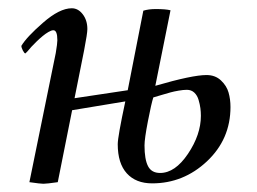

<svg xmlns="http://www.w3.org/2000/svg" viewBox="-20 -445 627 469"><path d="M436.5 -225.6Q427.7 -225.6 416.5 -223.6Q405.3 -221.7 397.2 -219.5Q389.2 -217.3 375 -213.1Q360.8 -209 354.5 -207Q349.6 -191.9 341.3 -148.9Q333 -106 333 -89.8Q333 -55.7 341.6 -39.1Q350.1 -22.5 371.1 -22.5Q407.7 -22.5 439.2 -69.3Q470.7 -116.2 470.7 -162.1Q470.7 -171.4 469.5 -180.7Q468.3 -189.9 465.1 -200.9Q461.9 -211.9 454.6 -218.8Q447.3 -225.6 436.5 -225.6ZM396.5 -419.9 359.4 -235.4Q449.7 -261.7 484.4 -261.7Q505.9 -261.7 519.8 -248.5Q533.7 -235.4 538.3 -219Q543 -202.6 543 -183.6Q543 -105 485.6 -51Q428.2 2.9 351.6 2.9Q312 2.9 289.8 -21.5Q267.6 -45.9 267.6 -92.8Q267.6 -110.8 286.1 -197.3L156.2 -175.8L121.1 0Q93.8 3.9 85.9 3.9Q79.1 3.9 51.8 0L116.2 -315.4Q120.1 -338.9 120.1 -346.7Q120.1 -371.1 110.4 -371.1Q105.5 -371.1 98.4 -366.9Q91.3 -362.8 84.2 -356.9Q77.1 -351.1 69.6 -343.8Q62 -336.4 56.6 -330.6Q51.3 -324.7 46.9 -319.3L42 -314.5Q39.6 -314.5 35.9 -321.5Q32.2 -328.6 32.2 -333Q44.9 -354.5 85.2 -389.6Q125.5 -424.8 155.3 -424.8Q170.9 -424.8 182.1 -410.2Q193.4 -395.5 193.4 -374Q193.4 -363.3 185.5 -322.3L162.1 -205.1L292 -224.6L330.1 -418.9Q343.3 -422.9 360.4 -422.9Q384.8 -422.9 396.5 -419.9Z"/></svg>

Font: Crimson
Style: Italic
Weight: 400
Italic angle: -11°
Version: Version 0.8